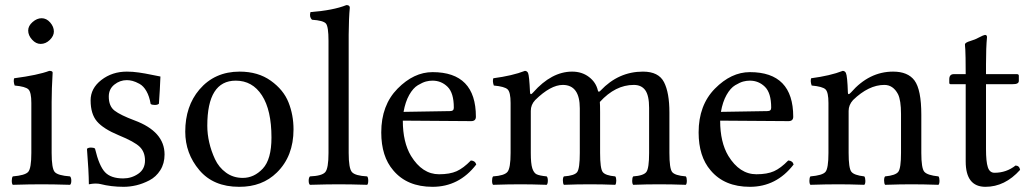

<svg xmlns="http://www.w3.org/2000/svg" viewBox="-20 -718 4009 748"><path d="M89.8 -599.1Q89.8 -617.2 106.9 -632.1Q124 -647 142.1 -647Q161.1 -647 175.5 -630.4Q189.9 -613.8 189.9 -595.2Q189.9 -578.1 174.1 -562.5Q158.2 -546.9 138.2 -546.9Q120.1 -546.9 105 -563.5Q89.8 -580.1 89.8 -599.1ZM181.2 -122.1Q181.2 -62 193.1 -48.1Q205.1 -34.2 252.9 -30.8Q257.8 -25.9 257.8 -13.9Q257.8 -2 252.9 2Q187 0 142.1 0Q96.2 0 29.8 2Q25.9 -2 25.9 -13.9Q25.9 -25.9 29.8 -30.8Q77.6 -34.7 89.8 -48.3Q102.1 -62 102.1 -122.1V-316.9Q102.1 -358.9 90.6 -369.9Q79.1 -380.9 37.1 -384.8Q31.2 -401.9 35.2 -413.1Q127.9 -425.3 171.9 -441.9Q185.1 -441.9 185.1 -435.1Q181.2 -371.1 181.2 -321.3Z M318.8 -138.2Q323.7 -143.1 334.5 -143.1Q345.2 -143.1 350.1 -139.2Q366.2 -71.3 389.2 -47.1Q412.1 -22.9 460 -22.9Q492.2 -22.9 518.6 -41Q544.9 -59.1 544.9 -92.8Q544.9 -126 524.4 -146Q503.9 -166 442.9 -190.9Q382.8 -215.8 357.9 -244.9Q333 -273.9 333 -327.1Q333 -374 375 -406.5Q417 -439 474.1 -439Q497.1 -439 521 -435.5Q544.9 -432.1 571.5 -426.5Q598.1 -420.9 605 -419.9Q603 -366.7 599.1 -314Q594.2 -309.1 583 -309.1Q571.8 -309.1 566.9 -313Q562 -342.8 550.5 -362.8Q539.1 -382.8 523.4 -391.4Q507.8 -399.9 496.3 -402.8Q484.9 -405.8 474.1 -405.8Q447.3 -405.8 425.5 -388.4Q403.8 -371.1 403.8 -341.8Q403.8 -304.2 426.5 -286.9Q449.2 -269.5 503.9 -249Q621.1 -205.6 621.1 -116.2Q621.1 -81.1 604.5 -54.9Q587.9 -28.8 562 -15.4Q536.1 -2 511 3.9Q485.8 9.8 461.9 9.8Q413.1 9.8 371.1 -1Q364.3 -2.9 351.1 -2.9Q341.3 -2.9 326.2 0Q325.7 -52.2 318.8 -138.2Z M701.7 -205.1Q701.7 -304.2 756.8 -369.1Q816.4 -439 913.6 -439Q985.4 -439 1034.9 -403.6Q1084.5 -368.2 1104 -319.1Q1123.5 -270 1123.5 -213.9Q1123.5 -109.4 1058.6 -45.9Q1001.5 10.3 911.6 9.8Q811.5 9.8 756.6 -55.2Q701.7 -120.1 701.7 -205.1ZM898.4 -403.8Q787.6 -403.8 787.6 -228Q787.6 -195.8 795.2 -162.8Q802.7 -129.9 817.6 -97.9Q832.5 -65.9 860.6 -45.4Q888.7 -24.9 925.8 -24.9Q969.7 -24.9 1003.7 -61Q1037.6 -97.2 1037.6 -182.1Q1037.6 -289.1 1000.5 -346.4Q963.4 -403.8 898.4 -403.8Z M1259.8 -122.1V-559.1Q1259.8 -614.3 1249.8 -626.2Q1239.7 -638.2 1195.3 -641.1Q1184.1 -652.3 1189.5 -670.9Q1278.3 -677.7 1329.6 -698.2Q1342.8 -698.2 1342.8 -688Q1338.9 -647.9 1338.4 -583V-122.1Q1338.4 -62 1351.1 -47.6Q1363.8 -33.2 1410.6 -30.8Q1414.6 -25.9 1414.6 -13.9Q1414.6 -2 1410.6 2Q1344.7 0 1299.3 0Q1257.3 0 1187.5 2Q1182.6 -2 1182.6 -13.9Q1182.6 -25.9 1187.5 -30.8Q1234.4 -32.7 1247.1 -47.4Q1259.8 -62 1259.8 -122.1Z M1552.2 -282.2 1733.4 -285.2Q1748.5 -285.2 1748 -298.8Q1748 -356 1723.6 -379.9Q1699.2 -403.8 1665 -403.8Q1651.9 -403.8 1639.2 -400.4Q1626.5 -397 1607.9 -386Q1589.4 -375 1574.2 -348.1Q1559.1 -321.3 1552.2 -282.2ZM1814.5 -92.8Q1831.5 -91.8 1835.4 -77.1Q1768.6 9.8 1665 9.8Q1565.9 9.8 1512.2 -54.2Q1465.3 -108.4 1465.3 -202.1Q1465.3 -308.1 1528.8 -372.6Q1592.3 -437 1665 -437Q1834 -437 1834 -263.2Q1834 -246.1 1815.4 -246.1L1549.3 -248Q1549.3 -164.1 1581.1 -110.8Q1625 -39.1 1690.4 -39.1Q1732.4 -39.1 1759 -51Q1785.6 -63 1814.5 -92.8Z M2044.9 -357.9Q2045.9 -344.7 2057.1 -357.9Q2128.9 -439 2209 -439Q2247.1 -439 2274.4 -418.2Q2301.8 -397.5 2309.1 -365.7Q2311.5 -356 2319.8 -365.2Q2389.6 -439 2484.9 -439Q2545.9 -439 2566.9 -397.9Q2587.9 -356.9 2587.9 -279.8V-122.1Q2587.9 -62 2598.4 -48.1Q2608.9 -34.2 2651.9 -30.8Q2655.8 -25.9 2655.8 -13.9Q2655.8 -2 2651.9 2Q2595.7 0 2548.8 0Q2497.1 0 2446.8 2Q2442.9 -2 2442.9 -13.9Q2442.9 -25.9 2446.8 -30.8Q2487.8 -33.7 2498.3 -48.3Q2508.8 -63 2508.8 -122.1V-297.9Q2508.8 -345.7 2493.9 -366.5Q2479 -387.2 2449.2 -387.2Q2377.4 -387.2 2316.9 -320.8Q2317.9 -308.6 2317.9 -280.8V-122.1Q2317.9 -62 2327.9 -48.1Q2337.9 -34.2 2377 -30.8Q2380.9 -25.9 2380.9 -14.4Q2380.9 -2.9 2377 2Q2327.1 0 2278.8 0Q2227.1 0 2176.8 2Q2172.9 -2.9 2172.9 -14.9Q2172.9 -26.9 2176.8 -30.8Q2218.8 -33.7 2228.8 -47.9Q2238.8 -62 2238.8 -122.1V-295.9Q2238.8 -386.7 2172.9 -387.2Q2125 -387.2 2064.9 -328.1Q2047.9 -310.1 2047.9 -286.1V-122.1Q2047.9 -80.6 2053.7 -62.5Q2059.6 -44.4 2070.3 -39.1Q2081.1 -33.7 2109.9 -30.8Q2114.3 -26.4 2114.3 -14.4Q2114.3 -2.4 2109.9 2Q2049.8 0 2008.8 0Q1960.9 0 1900.9 2Q1897 -2 1897 -13.9Q1897 -25.9 1900.9 -30.8Q1944.8 -33.7 1957 -48.3Q1969.2 -63 1969.2 -122.1V-316.9Q1969.2 -358.9 1957.5 -369.9Q1945.8 -380.9 1903.8 -384.8Q1897.9 -401.9 1901.9 -413.1Q1976.1 -422.9 2024.9 -441.9Q2032.7 -441.9 2037.1 -434.1Q2042 -422.9 2044.9 -357.9Z M2788.6 -282.2 2969.7 -285.2Q2984.9 -285.2 2984.4 -298.8Q2984.4 -356 2960 -379.9Q2935.5 -403.8 2901.4 -403.8Q2888.2 -403.8 2875.5 -400.4Q2862.8 -397 2844.2 -386Q2825.7 -375 2810.5 -348.1Q2795.4 -321.3 2788.6 -282.2ZM3050.8 -92.8Q3067.9 -91.8 3071.8 -77.1Q3004.9 9.8 2901.4 9.8Q2802.2 9.8 2748.5 -54.2Q2701.7 -108.4 2701.7 -202.1Q2701.7 -308.1 2765.1 -372.6Q2828.6 -437 2901.4 -437Q3070.3 -437 3070.3 -263.2Q3070.3 -246.1 3051.8 -246.1L2785.6 -248Q2785.6 -164.1 2817.4 -110.8Q2861.3 -39.1 2926.8 -39.1Q2968.8 -39.1 2995.4 -51Q3022 -63 3050.8 -92.8Z M3295.4 -357.9Q3366.2 -439 3459.5 -439Q3516.6 -439 3542.5 -404.8Q3569.3 -368.7 3569.3 -271V-122.1Q3569.3 -63 3580.8 -49.1Q3592.3 -35.2 3636.2 -30.8Q3640.1 -25.9 3640.1 -13.9Q3640.1 -2 3636.2 2Q3576.2 0 3530.3 0Q3488.3 0 3428.2 2Q3424.3 -2.9 3424.3 -14.9Q3424.3 -26.9 3428.2 -30.8Q3469.2 -34.7 3479.7 -48.8Q3490.2 -63 3490.2 -122.1V-273.9Q3490.2 -327.1 3478.5 -351.1Q3459.5 -387.2 3425.3 -387.2Q3364.3 -387.2 3303.2 -328.1Q3286.1 -309.1 3286.1 -286.1V-122.1Q3286.1 -63 3296.6 -49.1Q3307.1 -35.2 3347.2 -30.8Q3351.1 -25.9 3351.3 -13.9Q3351.6 -2 3347.2 2Q3287.1 0 3247.6 0Q3197.8 0 3137.2 2Q3133.3 -2 3133.3 -13.9Q3133.3 -25.9 3137.2 -30.8Q3184.1 -34.7 3195.8 -48.3Q3207.5 -62 3207.5 -122.1V-316.9Q3207.5 -358.9 3196 -369.9Q3184.6 -380.9 3142.1 -384.8Q3136.2 -401.9 3140.1 -413.1Q3214.4 -422.9 3263.2 -441.9Q3271 -441.9 3275.4 -434.1Q3281.2 -421.9 3283.2 -357.9Q3283.2 -344.7 3295.4 -357.9Z M3696.3 -429.2H3742.2Q3742.2 -467.3 3741.7 -492.2Q3741.2 -517.1 3740.7 -524.7Q3740.2 -532.2 3739.7 -537.1Q3739.3 -542 3739.3 -544.9Q3739.3 -552.2 3761.2 -558.6Q3778.8 -563.5 3795.4 -572.8Q3812 -581.5 3817.4 -582Q3825.2 -582 3825.2 -573.2Q3821.3 -533.2 3821.3 -467.8V-429.2H3941.4Q3949.2 -429.2 3949.2 -422.9V-402.8Q3949.2 -389.6 3925.3 -390.1H3821.3V-137.2Q3821.3 -88.4 3828.4 -66.7Q3835.4 -44.9 3854.5 -44.9Q3900.4 -44.9 3936.5 -73.2Q3951.7 -72.3 3954.1 -56.2Q3895 9.8 3819.3 9.8Q3742.2 9.8 3742.2 -88.9V-390.1H3683.1Q3678.2 -390.1 3678.2 -396V-409.2Q3678.2 -429.2 3696.3 -429.2Z"/></svg>

Font: Linux Libertine O
Style: Regular
Weight: 400
Designer: Philipp H. Poll
Foundry: Philipp H. Poll
Version: Version 5.3.0